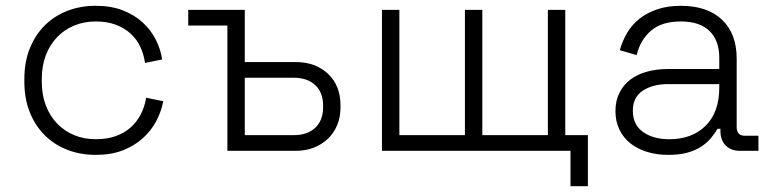

<svg xmlns="http://www.w3.org/2000/svg" viewBox="-20 -520 2661 662"><path d="M310 14Q257 14 212 -3.5Q167 -21 134 -54Q101 -87 82.5 -133.5Q64 -180 64 -238V-248Q64 -306 82.5 -352.5Q101 -399 134 -432Q167 -465 212 -482.5Q257 -500 310 -500Q363 -500 403 -484.5Q443 -469 471.5 -443Q500 -417 517 -383.5Q534 -350 539 -315L480 -303Q476 -332 464 -358Q452 -384 431 -403.5Q410 -423 380 -434.5Q350 -446 310 -446Q270 -446 236 -432Q202 -418 177 -392Q152 -366 138 -329.5Q124 -293 124 -247V-239Q124 -193 138 -156.5Q152 -120 177 -94Q202 -68 236 -54Q270 -40 310 -40Q350 -40 380 -51Q410 -62 431.5 -81.5Q453 -101 466 -127Q479 -153 484 -183L543 -171Q536 -135 518.5 -102Q501 -69 472 -43Q443 -17 403 -1.5Q363 14 310 14Z M824 -252V-54H992Q1040 -54 1067 -79.5Q1094 -105 1094 -150V-156Q1094 -201 1067 -226.5Q1040 -252 992 -252ZM1000 -306Q1068 -306 1111 -265.5Q1154 -225 1154 -157V-149Q1154 -116 1142.5 -88.5Q1131 -61 1110.5 -41.5Q1090 -22 1062 -11Q1034 0 1000 0H764V-432H629V-486H824V-306Z M1357 -486V-54H1583V-486H1643V-54H1869V-486H1929V-54H2007V122H1947V0H1297V-486Z M2288 -40Q2366 -40 2413 -86.5Q2460 -133 2460 -218V-230H2283Q2231 -230 2196.5 -207.5Q2162 -185 2162 -138Q2162 -90 2197 -65Q2232 -40 2288 -40ZM2284 14Q2245 14 2212 4Q2179 -6 2154.5 -25Q2130 -44 2116 -72.5Q2102 -101 2102 -137Q2102 -173 2116 -200.5Q2130 -228 2154 -246Q2178 -264 2211 -273Q2244 -282 2282 -282H2460V-321Q2460 -380 2426.5 -413Q2393 -446 2327 -446Q2262 -446 2225 -414.5Q2188 -383 2175 -330L2117 -347Q2126 -379 2142.5 -407Q2159 -435 2185 -455.5Q2211 -476 2246.5 -488Q2282 -500 2327 -500Q2419 -500 2469.5 -452Q2520 -404 2520 -318V-82Q2520 -52 2548 -52H2595V0H2531Q2500 0 2482 -18.5Q2464 -37 2464 -69V-76H2454Q2444 -59 2430.5 -43Q2417 -27 2397 -14Q2377 -1 2349.5 6.5Q2322 14 2284 14Z"/></svg>

Font: Space Grotesk Light
Style: Regular
Weight: 300
Designer: Florian Karsten
Foundry: Florian Karsten
Version: Version 2.000